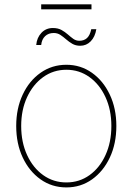

<svg xmlns="http://www.w3.org/2000/svg" viewBox="-20 -836 598 867"><path d="M279.8 10.3Q214.4 10.3 163.1 -26.1Q111.8 -62.5 82.5 -125Q53.2 -187.5 53.2 -267.1Q53.2 -346.2 82.5 -408.7Q111.8 -471.2 163.1 -507.3Q214.4 -543.5 279.8 -543.5Q344.2 -543.5 395.3 -507.3Q446.3 -471.2 475.8 -408.7Q505.4 -346.2 505.4 -267.1Q505.4 -187.5 476.1 -125Q446.8 -62.5 395.8 -26.1Q344.7 10.3 279.8 10.3ZM279.8 -12.2Q338.4 -12.2 384.3 -45.2Q430.2 -78.1 456.5 -136Q482.9 -193.8 482.9 -267.1Q482.9 -339.8 456.3 -397.5Q429.7 -455.1 383.8 -488Q337.9 -521 279.8 -521Q221.2 -521 175 -487.8Q128.9 -454.6 102.3 -397.2Q75.7 -339.8 75.7 -267.1Q75.7 -193.8 102.3 -136Q128.9 -78.1 175 -45.2Q221.2 -12.2 279.8 -12.2ZM342.3 -629.4Q321.8 -629.4 306.6 -638.2Q291.5 -647 278.8 -658.2Q266.1 -669.4 252.9 -678.2Q239.7 -687 222.7 -687Q198.7 -687 183.6 -672.6Q168.5 -658.2 166 -632.8H143.6Q146.5 -666 167 -687.7Q187.5 -709.5 218.8 -709.5Q241.7 -709.5 257.6 -700.7Q273.4 -691.9 286.1 -680.7Q298.8 -669.4 311 -660.6Q323.2 -651.9 338.4 -651.9Q359.4 -651.9 372.8 -664.1Q386.2 -676.3 392.1 -704.1H415Q409.2 -669.4 389.6 -649.4Q370.1 -629.4 342.3 -629.4ZM393.1 -816.4V-793.9H166V-816.4Z"/></svg>

Font: Inter 20pt Thin
Style: Regular
Weight: 250
Version: Version 4.001;git-66647c0bb